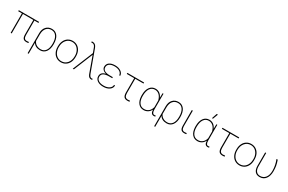

<svg xmlns="http://www.w3.org/2000/svg" viewBox="193 -2408 6425 4278"><g transform="rotate(30 3405.5 -269.0)"><path d="M551.8 -528.3C551.8 -528.3 30.3 -528.3 30.3 -528.3C30.3 -528.3 30.3 -501.5 30.3 -501.5C30.3 -501.5 125.5 -501.5 125.5 -501.5C125.5 -501.5 125.5 0 125.5 0C125.5 0 151.9 0 151.9 0C151.9 0 151.9 -501.5 151.9 -501.5C151.9 -501.5 419.9 -501.5 419.9 -501.5C419.9 -501.5 419.9 -128.9 419.9 -128.9C419.9 -128.9 419.9 -128.9 419.9 -128.9C420.4 -83 428.7 -49.3 445.3 -28.3C461.9 -6.8 489.3 3.9 527.8 3.9C527.8 3.9 527.8 3.9 527.8 3.9C553.7 3.9 572.3 2 583 -2C583 -2 578.6 -26.9 578.6 -26.9C578.6 -26.9 578.6 -26.9 578.6 -26.9C558.1 -23.9 540.5 -22.5 526.4 -22.5C526.4 -22.5 526.4 -22.5 526.4 -22.5C497.6 -22.5 477.5 -31.2 465.3 -49.3C453.1 -67.4 446.8 -94.7 446.8 -132.3C446.8 -132.3 446.8 -501.5 446.8 -501.5C446.8 -501.5 551.8 -501.5 551.8 -501.5C551.8 -501.5 551.8 -528.3 551.8 -528.3Z M884.3 -538.1C822.8 -538.1 773.4 -518.1 736.3 -477.5C698.7 -437 679.7 -382.3 679.2 -313.5C679.2 -313.5 679.2 203.1 679.2 203.1C679.2 203.1 705.6 203.1 705.6 203.1C705.6 203.1 706.1 -79.6 706.1 -79.6C706.1 -79.6 706.1 -79.6 706.1 -79.6C741.2 -20 800.8 9.8 884.8 9.8C884.8 9.8 884.8 9.8 884.8 9.8C946.3 9.8 994.6 -13.7 1030.3 -61C1065.4 -108.4 1083 -172.9 1083 -254.4C1083 -254.4 1083 -261.7 1083 -261.7C1083 -261.7 1083 -261.7 1083 -261.7C1083 -348.6 1065.4 -416.5 1029.8 -465.3C994.1 -513.7 945.3 -538.1 884.3 -538.1C884.3 -538.1 884.3 -538.1 884.3 -538.1ZM706.5 -296.9C706.5 -296.9 706.5 -296.9 706.5 -296.9C707 -364.7 723.1 -417.5 754.9 -455.1C786.6 -492.7 829.6 -511.7 884.3 -511.7C884.3 -511.7 884.3 -511.7 884.3 -511.7C938.5 -511.7 980.5 -489.7 1010.7 -445.8C1041 -401.4 1056.2 -341.3 1056.2 -264.6C1056.2 -264.6 1056.2 -256.8 1056.2 -256.8C1056.2 -256.8 1056.2 -256.8 1056.2 -256.8C1056.2 -180.2 1041.5 -121.1 1011.7 -79.6C981.9 -37.6 939.5 -16.6 885.3 -16.6C885.3 -16.6 885.3 -16.6 885.3 -16.6C841.8 -16.6 804.7 -26.4 773.9 -45.9C743.2 -64.9 720.2 -92.3 706.1 -127.4C706.1 -127.4 706.5 -296.9 706.5 -296.9Z M1186.5 -251C1186.5 -251 1186.5 -251 1186.5 -251C1187 -201.2 1196.8 -156.2 1216.3 -116.7C1235.8 -76.7 1263.2 -45.4 1298.8 -23.4C1334 -1.5 1374 9.8 1418.5 9.8C1462.9 9.8 1502.9 -1.5 1538.6 -23.9C1573.7 -46.4 1601.1 -77.6 1620.1 -117.7C1639.2 -157.7 1648.9 -203.1 1648.9 -253.9C1648.9 -253.9 1648.9 -277.3 1648.9 -277.3C1648.9 -277.3 1648.9 -277.3 1648.9 -277.3C1648.4 -327.6 1638.7 -372.6 1619.1 -412.6C1599.1 -452.6 1571.8 -483.4 1536.6 -505.4C1501.5 -527.3 1461.9 -538.1 1417.5 -538.1C1417.5 -538.1 1417.5 -538.1 1417.5 -538.1C1373 -538.1 1333 -526.9 1297.9 -504.4C1262.2 -481.9 1234.9 -450.7 1215.8 -410.6C1196.3 -370.1 1186.5 -324.7 1186.5 -274.4C1186.5 -274.4 1186.5 -251 1186.5 -251ZM1212.9 -269.5C1212.9 -269.5 1212.9 -269.5 1212.9 -269.5C1212.9 -339.4 1231.9 -397 1270 -442.9C1308.1 -488.8 1357.4 -511.7 1417.5 -511.7C1417.5 -511.7 1417.5 -511.7 1417.5 -511.7C1457 -511.7 1492.2 -501.5 1523.4 -481C1554.2 -460 1578.6 -431.2 1596.2 -394.5C1613.8 -357.9 1622.6 -317.9 1622.6 -274.4C1622.6 -274.4 1622.6 -259.3 1622.6 -259.3C1622.6 -259.3 1622.6 -259.3 1622.6 -259.3C1622.6 -188 1603.5 -129.9 1565.9 -84.5C1527.8 -39.1 1478.5 -16.6 1418.5 -16.6C1418.5 -16.6 1418.5 -16.6 1418.5 -16.6C1378.4 -16.6 1342.8 -26.9 1312 -47.4C1280.8 -67.9 1256.3 -96.7 1239.3 -133.3C1221.7 -169.9 1212.9 -210 1212.9 -253.9C1212.9 -253.9 1212.9 -269.5 1212.9 -269.5Z M1812 -741.2C1799.8 -741.2 1790.5 -739.7 1784.7 -736.3C1784.7 -736.3 1789.1 -711.9 1789.1 -711.9C1789.1 -711.9 1812.5 -714.8 1812.5 -714.8C1812.5 -714.8 1812.5 -714.8 1812.5 -714.8C1847.7 -714.8 1874 -693.8 1891.1 -651.4C1891.1 -651.4 1938.5 -524.9 1938.5 -524.9C1938.5 -524.9 1723.1 0 1723.1 0C1723.1 0 1752 0 1752 0C1752 0 1951.7 -488.8 1951.7 -488.8C1951.7 -488.8 1956.1 -477.5 1956.1 -477.5C1956.1 -477.5 2093.3 -97.7 2093.3 -97.7C2093.3 -97.7 2104.5 -68.4 2104.5 -68.4C2104.5 -68.4 2104.5 -68.4 2104.5 -68.4C2123.5 -21 2153.8 2.9 2195.8 2.9C2195.8 2.9 2195.8 2.9 2195.8 2.9C2208.5 2.9 2217.8 1.5 2223.6 -2C2223.6 -2 2219.2 -26.9 2219.2 -26.9C2219.2 -26.9 2219.2 -26.9 2219.2 -26.9C2212.9 -24.4 2205.1 -23.4 2195.8 -23.4C2195.8 -23.4 2195.8 -23.4 2195.8 -23.4C2180.7 -23.4 2167.5 -28.8 2156.2 -40C2145 -50.8 2133.8 -70.3 2122.6 -98.6C2122.6 -98.6 1920.9 -649.4 1920.9 -649.4C1920.9 -649.4 1920.9 -649.4 1920.9 -649.4C1898.4 -710.4 1862.3 -741.2 1812 -741.2C1812 -741.2 1812 -741.2 1812 -741.2Z M2296.9 -141.6C2296.9 -96.2 2316.4 -59.6 2355 -31.7C2393.6 -3.9 2444.8 9.8 2508.8 9.8C2508.8 9.8 2508.8 9.8 2508.8 9.8C2571.3 9.8 2623.5 -4.4 2665 -33.2C2706.5 -62 2727.1 -99.6 2727.1 -147C2727.1 -147 2700.2 -147 2700.2 -147C2700.2 -147 2700.2 -147 2700.2 -147C2700.2 -109.4 2682.6 -78.6 2647.5 -54.2C2611.8 -29.3 2565.9 -17.1 2508.8 -17.1C2508.8 -17.1 2508.8 -17.1 2508.8 -17.1C2450.7 -17.1 2405.3 -27.8 2372.6 -49.8C2339.8 -71.8 2323.2 -101.6 2323.2 -140.1C2323.2 -140.1 2323.2 -140.1 2323.2 -140.1C2323.2 -180.7 2338.9 -210 2370.1 -228C2400.9 -246.1 2445.8 -255.9 2504.4 -256.3C2504.4 -256.3 2590.8 -256.3 2590.8 -256.3C2590.8 -256.3 2590.8 -283.2 2590.8 -283.2C2590.8 -283.2 2512.7 -283.2 2512.7 -283.2C2512.7 -283.2 2512.7 -283.2 2512.7 -283.2C2393.1 -283.2 2333.5 -319.8 2333.5 -393.1C2333.5 -393.1 2333.5 -393.1 2333.5 -393.1C2333.5 -429.7 2348.6 -459 2378.9 -480C2408.7 -501 2452.1 -511.7 2508.8 -511.7C2508.8 -511.7 2508.8 -511.7 2508.8 -511.7C2562 -511.7 2606 -500.5 2640.6 -477.5C2674.8 -454.6 2691.9 -425.3 2691.9 -390.1C2691.9 -390.1 2718.3 -390.1 2718.3 -390.1C2718.3 -390.1 2718.3 -390.1 2718.3 -390.1C2718.3 -432.6 2698.2 -468.3 2658.7 -496.1C2618.7 -523.9 2568.8 -538.1 2508.8 -538.1C2508.8 -538.1 2508.8 -538.1 2508.8 -538.1C2444.8 -538.1 2395 -524.9 2359.4 -499C2323.7 -472.7 2306.2 -437 2306.2 -391.6C2306.2 -391.6 2306.2 -391.6 2306.2 -391.6C2306.2 -363.8 2315.9 -339.4 2335.9 -317.9C2356 -296.4 2383.3 -280.8 2418.5 -270.5C2418.5 -270.5 2418.5 -270.5 2418.5 -270.5C2337.4 -252.9 2296.9 -210 2296.9 -141.6C2296.9 -141.6 2296.9 -141.6 2296.9 -141.6Z M3253.9 -528.3C3253.9 -528.3 2823.7 -528.3 2823.7 -528.3C2823.7 -528.3 2823.7 -501.5 2823.7 -501.5C2823.7 -501.5 3014.2 -501.5 3014.2 -501.5C3014.2 -501.5 3014.2 -130.9 3014.2 -130.9C3014.2 -130.9 3014.2 -130.9 3014.2 -130.9C3014.6 -82.5 3024.4 -46.9 3043 -23.9C3061.5 -1 3091.3 10.3 3132.8 10.3C3132.8 10.3 3132.8 10.3 3132.8 10.3C3155.8 10.3 3174.3 8.3 3188 3.9C3188 3.9 3183.6 -20.5 3183.6 -20.5C3183.6 -20.5 3183.6 -20.5 3183.6 -20.5C3162.6 -17.6 3145 -16.1 3131.3 -16.1C3131.3 -16.1 3131.3 -16.1 3131.3 -16.1C3099.6 -16.1 3076.7 -25.9 3062.5 -45.9C3048.3 -65.9 3041 -95.7 3041 -136.2C3041 -136.2 3041 -501.5 3041 -501.5C3041 -501.5 3253.9 -501.5 3253.9 -501.5C3253.9 -501.5 3253.9 -528.3 3253.9 -528.3Z M3730 -528.3C3730 -528.3 3727.1 -417 3727.1 -417C3727.1 -417 3727.1 -408.7 3727.1 -408.7C3727.1 -408.7 3727.1 -408.7 3727.1 -408.7C3709 -450.7 3685.1 -482.9 3654.8 -504.9C3624 -526.9 3588.9 -538.1 3548.3 -538.1C3548.3 -538.1 3548.3 -538.1 3548.3 -538.1C3486.8 -538.1 3438.5 -513.7 3402.8 -465.3C3367.2 -416.5 3349.1 -349.6 3349.1 -264.6C3349.1 -264.6 3349.6 -232.9 3349.6 -232.9C3349.6 -232.9 3349.6 -232.9 3349.6 -232.9C3353 -157.2 3372.1 -97.7 3407.2 -54.7C3442.4 -11.2 3489.3 10.3 3547.4 10.3C3547.4 10.3 3547.4 10.3 3547.4 10.3C3586.9 10.3 3622.6 0 3654.3 -20C3685.5 -40 3710 -68.4 3727.5 -106C3727.5 -106 3727.5 -106 3727.5 -106C3729 -64.5 3737.3 -34.7 3751.5 -16.6C3765.6 1.5 3787.1 10.3 3814.9 10.3C3814.9 10.3 3814.9 10.3 3814.9 10.3C3829.6 10.3 3841.3 7.8 3850.6 3.4C3850.6 3.4 3845.2 -20.5 3845.2 -20.5C3845.2 -20.5 3845.2 -20.5 3845.2 -20.5C3831.1 -17.1 3820.8 -15.6 3813.5 -15.6C3813.5 -15.6 3813.5 -15.6 3813.5 -15.6C3774.9 -15.6 3754.9 -48.8 3753.4 -115.2C3753.4 -115.2 3753.4 -528.3 3753.4 -528.3C3753.4 -528.3 3730 -528.3 3730 -528.3ZM3376.5 -254.4C3376.5 -337.9 3391.6 -401.9 3421.9 -445.8C3452.1 -489.7 3494.1 -511.7 3547.9 -511.7C3547.9 -511.7 3547.9 -511.7 3547.9 -511.7C3590.3 -511.7 3627.4 -496.6 3658.7 -466.8C3689.9 -436.5 3712.9 -394 3727.1 -338.9C3727.1 -338.9 3727.1 -167.5 3727.1 -167.5C3727.1 -167.5 3727.1 -167.5 3727.1 -167.5C3714.4 -119.1 3692.9 -82 3662.1 -55.7C3631.3 -29.3 3592.8 -16.1 3546.9 -16.1C3546.9 -16.1 3546.9 -16.1 3546.9 -16.1C3492.2 -16.1 3450.2 -37.1 3420.9 -79.6C3391.1 -121.6 3376.5 -179.7 3376.5 -254.4C3376.5 -254.4 3376.5 -254.4 3376.5 -254.4Z M4139.6 -538.1C4078.1 -538.1 4028.8 -518.1 3991.7 -477.5C3954.1 -437 3935.1 -382.3 3934.6 -313.5C3934.6 -313.5 3934.6 203.1 3934.6 203.1C3934.6 203.1 3960.9 203.1 3960.9 203.1C3960.9 203.1 3961.4 -79.6 3961.4 -79.6C3961.4 -79.6 3961.4 -79.6 3961.4 -79.6C3996.6 -20 4056.2 9.8 4140.1 9.8C4140.1 9.8 4140.1 9.8 4140.1 9.8C4201.7 9.8 4250 -13.7 4285.6 -61C4320.8 -108.4 4338.4 -172.9 4338.4 -254.4C4338.4 -254.4 4338.4 -261.7 4338.4 -261.7C4338.4 -261.7 4338.4 -261.7 4338.4 -261.7C4338.4 -348.6 4320.8 -416.5 4285.2 -465.3C4249.5 -513.7 4200.7 -538.1 4139.6 -538.1C4139.6 -538.1 4139.6 -538.1 4139.6 -538.1ZM3961.9 -296.9C3961.9 -296.9 3961.9 -296.9 3961.9 -296.9C3962.4 -364.7 3978.5 -417.5 4010.3 -455.1C4042 -492.7 4085 -511.7 4139.6 -511.7C4139.6 -511.7 4139.6 -511.7 4139.6 -511.7C4193.8 -511.7 4235.8 -489.7 4266.1 -445.8C4296.4 -401.4 4311.5 -341.3 4311.5 -264.6C4311.5 -264.6 4311.5 -256.8 4311.5 -256.8C4311.5 -256.8 4311.5 -256.8 4311.5 -256.8C4311.5 -180.2 4296.9 -121.1 4267.1 -79.6C4237.3 -37.6 4194.8 -16.6 4140.6 -16.6C4140.6 -16.6 4140.6 -16.6 4140.6 -16.6C4097.2 -16.6 4060.1 -26.4 4029.3 -45.9C3998.5 -64.9 3975.6 -92.3 3961.4 -127.4C3961.4 -127.4 3961.9 -296.9 3961.9 -296.9Z M4481 -528.3C4481 -528.3 4481 -128.9 4481 -128.9C4481 -128.9 4481 -128.9 4481 -128.9C4481.4 -83 4489.7 -49.3 4506.3 -28.3C4522.9 -6.8 4550.3 3.9 4588.9 3.9C4588.9 3.9 4588.9 3.9 4588.9 3.9C4614.7 3.9 4633.3 2 4644 -2C4644 -2 4639.6 -26.9 4639.6 -26.9C4639.6 -26.9 4639.6 -26.9 4639.6 -26.9C4619.1 -23.9 4601.6 -22.5 4587.4 -22.5C4587.4 -22.5 4587.4 -22.5 4587.4 -22.5C4559.1 -22.5 4539.1 -31.2 4526.9 -48.8C4514.6 -65.9 4508.3 -92.8 4507.8 -128.4C4507.8 -128.4 4507.8 -528.3 4507.8 -528.3C4507.8 -528.3 4481 -528.3 4481 -528.3Z M5114.3 -528.3C5114.3 -528.3 5111.3 -417 5111.3 -417C5111.3 -417 5111.3 -408.7 5111.3 -408.7C5111.3 -408.7 5111.3 -408.7 5111.3 -408.7C5093.3 -450.7 5069.3 -482.9 5039.1 -504.9C5008.3 -526.9 4973.1 -538.1 4932.6 -538.1C4932.6 -538.1 4932.6 -538.1 4932.6 -538.1C4871.1 -538.1 4822.8 -513.7 4787.1 -465.3C4751.5 -416.5 4733.4 -349.6 4733.4 -264.6C4733.4 -264.6 4733.9 -232.9 4733.9 -232.9C4733.9 -232.9 4733.9 -232.9 4733.9 -232.9C4737.3 -157.2 4756.3 -97.7 4791.5 -54.7C4826.7 -11.2 4873.5 10.3 4931.6 10.3C4931.6 10.3 4931.6 10.3 4931.6 10.3C4971.2 10.3 5006.8 0 5038.6 -20C5069.8 -40 5094.2 -68.4 5111.8 -106C5111.8 -106 5111.8 -106 5111.8 -106C5113.3 -64.5 5121.6 -34.7 5135.7 -16.6C5149.9 1.5 5171.4 10.3 5199.2 10.3C5199.2 10.3 5199.2 10.3 5199.2 10.3C5213.9 10.3 5225.6 7.8 5234.9 3.4C5234.9 3.4 5229.5 -20.5 5229.5 -20.5C5229.5 -20.5 5229.5 -20.5 5229.5 -20.5C5215.3 -17.1 5205.1 -15.6 5197.8 -15.6C5197.8 -15.6 5197.8 -15.6 5197.8 -15.6C5159.2 -15.6 5139.2 -48.8 5137.7 -115.2C5137.7 -115.2 5137.7 -528.3 5137.7 -528.3C5137.7 -528.3 5114.3 -528.3 5114.3 -528.3ZM4760.7 -254.4C4760.7 -337.9 4775.9 -401.9 4806.2 -445.8C4836.4 -489.7 4878.4 -511.7 4932.1 -511.7C4932.1 -511.7 4932.1 -511.7 4932.1 -511.7C4974.6 -511.7 5011.7 -496.6 5043 -466.8C5074.2 -436.5 5097.2 -394 5111.3 -338.9C5111.3 -338.9 5111.3 -167.5 5111.3 -167.5C5111.3 -167.5 5111.3 -167.5 5111.3 -167.5C5098.6 -119.1 5077.1 -82 5046.4 -55.7C5015.6 -29.3 4977.1 -16.1 4931.2 -16.1C4931.2 -16.1 4931.2 -16.1 4931.2 -16.1C4876.5 -16.1 4834.5 -37.1 4805.2 -79.6C4775.4 -121.6 4760.7 -179.7 4760.7 -254.4C4760.7 -254.4 4760.7 -254.4 4760.7 -254.4ZM4960 -597.2C4960 -597.2 4985.8 -597.2 4985.8 -597.2C4985.8 -597.2 5036.1 -730.5 5036.1 -730.5C5036.1 -730.5 5005.4 -730.5 5005.4 -730.5C5005.4 -730.5 4960 -597.2 4960 -597.2Z M5700.7 -528.3C5700.7 -528.3 5270.5 -528.3 5270.5 -528.3C5270.5 -528.3 5270.5 -501.5 5270.5 -501.5C5270.5 -501.5 5460.9 -501.5 5460.9 -501.5C5460.9 -501.5 5460.9 -130.9 5460.9 -130.9C5460.9 -130.9 5460.9 -130.9 5460.9 -130.9C5461.4 -82.5 5471.2 -46.9 5489.7 -23.9C5508.3 -1 5538.1 10.3 5579.6 10.3C5579.6 10.3 5579.6 10.3 5579.6 10.3C5602.5 10.3 5621.1 8.3 5634.8 3.9C5634.8 3.9 5630.4 -20.5 5630.4 -20.5C5630.4 -20.5 5630.4 -20.5 5630.4 -20.5C5609.4 -17.6 5591.8 -16.1 5578.1 -16.1C5578.1 -16.1 5578.1 -16.1 5578.1 -16.1C5546.4 -16.1 5523.4 -25.9 5509.3 -45.9C5495.1 -65.9 5487.8 -95.7 5487.8 -136.2C5487.8 -136.2 5487.8 -501.5 5487.8 -501.5C5487.8 -501.5 5700.7 -501.5 5700.7 -501.5C5700.7 -501.5 5700.7 -528.3 5700.7 -528.3Z M5780.3 -251C5780.3 -251 5780.3 -251 5780.3 -251C5780.8 -201.2 5790.5 -156.2 5810.1 -116.7C5829.6 -76.7 5856.9 -45.4 5892.6 -23.4C5927.7 -1.5 5967.8 9.8 6012.2 9.8C6056.6 9.8 6096.7 -1.5 6132.3 -23.9C6167.5 -46.4 6194.8 -77.6 6213.9 -117.7C6232.9 -157.7 6242.7 -203.1 6242.7 -253.9C6242.7 -253.9 6242.7 -277.3 6242.7 -277.3C6242.7 -277.3 6242.7 -277.3 6242.7 -277.3C6242.2 -327.6 6232.4 -372.6 6212.9 -412.6C6192.9 -452.6 6165.5 -483.4 6130.4 -505.4C6095.2 -527.3 6055.7 -538.1 6011.2 -538.1C6011.2 -538.1 6011.2 -538.1 6011.2 -538.1C5966.8 -538.1 5926.8 -526.9 5891.6 -504.4C5856 -481.9 5828.6 -450.7 5809.6 -410.6C5790 -370.1 5780.3 -324.7 5780.3 -274.4C5780.3 -274.4 5780.3 -251 5780.3 -251ZM5806.6 -269.5C5806.6 -269.5 5806.6 -269.5 5806.6 -269.5C5806.6 -339.4 5825.7 -397 5863.8 -442.9C5901.9 -488.8 5951.2 -511.7 6011.2 -511.7C6011.2 -511.7 6011.2 -511.7 6011.2 -511.7C6050.8 -511.7 6085.9 -501.5 6117.2 -481C6147.9 -460 6172.4 -431.2 6189.9 -394.5C6207.5 -357.9 6216.3 -317.9 6216.3 -274.4C6216.3 -274.4 6216.3 -259.3 6216.3 -259.3C6216.3 -259.3 6216.3 -259.3 6216.3 -259.3C6216.3 -188 6197.3 -129.9 6159.7 -84.5C6121.6 -39.1 6072.3 -16.6 6012.2 -16.6C6012.2 -16.6 6012.2 -16.6 6012.2 -16.6C5972.2 -16.6 5936.5 -26.9 5905.8 -47.4C5874.5 -67.9 5850.1 -96.7 5833 -133.3C5815.4 -169.9 5806.6 -210 5806.6 -253.9C5806.6 -253.9 5806.6 -269.5 5806.6 -269.5Z M6368.7 -528.3C6368.7 -528.3 6368.7 -189 6368.7 -189C6368.7 -189 6368.7 -189 6368.7 -189C6368.7 -124 6382.8 -74.7 6410.6 -41C6438.5 -7.3 6479 9.8 6532.7 9.8C6532.7 9.8 6532.7 9.8 6532.7 9.8C6597.7 9.8 6648.4 -14.2 6685.1 -62.5C6721.7 -110.8 6740.2 -174.8 6740.2 -255.4C6740.2 -255.4 6740.2 -255.4 6740.2 -255.4C6740.2 -303.7 6736.8 -347.7 6730.5 -387.2C6724.1 -426.8 6710.9 -474.1 6691.9 -528.3C6691.9 -528.3 6659.7 -528.3 6659.7 -528.3C6659.7 -528.3 6659.7 -528.3 6659.7 -528.3C6696.3 -439 6714.4 -347.2 6714.4 -253.9C6714.4 -253.9 6714.4 -253.9 6714.4 -253.9C6714.4 -181.6 6698.2 -124 6665.5 -81.1C6632.8 -38.1 6587.9 -16.6 6531.7 -16.6C6531.7 -16.6 6531.7 -16.6 6531.7 -16.6C6488.3 -16.6 6455.1 -30.8 6431.6 -59.1C6407.7 -87.4 6395.5 -128.9 6395 -183.1C6395 -183.1 6395 -528.3 6395 -528.3C6395 -528.3 6368.7 -528.3 6368.7 -528.3Z"/></g></svg>

Font: WOX
Style: Regular
Weight: 500
Designer: Google
Foundry: ""
Version: ""